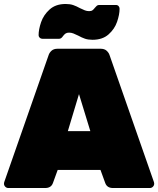

<svg xmlns="http://www.w3.org/2000/svg" viewBox="-20 -945 795 965"><path d="M531 -667 754 -29Q755 -26 755 -22Q755 -13 748.5 -6.5Q742 0 733 0H548Q518 0 509 -25L485 -91H270L246 -25Q237 0 207 0H22Q13 0 6.5 -6.5Q0 -13 0 -22Q0 -26 1 -29L224 -667Q228 -680 239 -690Q250 -700 269 -700H486Q505 -700 516 -690Q527 -680 531 -667ZM377 -472 321 -286H434ZM297 -764Q288 -750 277 -750H193Q185 -750 179.5 -755.5Q174 -761 174 -768Q174 -797 186.5 -833.5Q199 -870 229.5 -897.5Q260 -925 310 -925Q332 -925 348 -919.5Q364 -914 382 -904Q396 -897 406.5 -893Q417 -889 428 -889Q439 -889 445 -893.5Q451 -898 457 -906Q461 -911 466 -915.5Q471 -920 478 -920H562Q571 -920 576 -914.5Q581 -909 581 -901Q581 -872 568.5 -835.5Q556 -799 525.5 -772Q495 -745 445 -745Q423 -745 407 -750.5Q391 -756 373 -766Q359 -773 348.5 -777Q338 -781 327 -781Q316 -781 309.5 -776.5Q303 -772 297 -764Z"/></svg>

Font: Rubik
Style: Regular
Weight: 900
Designer: Hubert & Fischer
Foundry: Hubert & Fischer
Version: Version 1.100